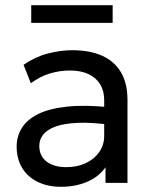

<svg xmlns="http://www.w3.org/2000/svg" viewBox="-20 -703 582 738"><path d="M215 15Q163 15 124.5 -4Q86 -23 65 -57.8Q44 -92.5 44 -140Q44 -179 64 -211.2Q84 -243.5 127 -264.8Q170 -286 238.5 -293.2Q307 -300.5 404 -290.5L406.5 -223Q331.5 -233 279 -230.8Q226.5 -228.5 194 -216.8Q161.5 -205 146.2 -185.8Q131 -166.5 131 -142.5Q131 -104 158.8 -82.2Q186.5 -60.5 235 -60.5Q276.5 -60.5 309.2 -75.8Q342 -91 361.2 -118.2Q380.5 -145.5 380.5 -181.5V-318.5Q380.5 -353 365.2 -378.5Q350 -404 320.5 -418Q291 -432 248 -432Q209.5 -432 171.5 -420.5Q133.5 -409 98.5 -383L70.5 -454Q116 -485 164.5 -497.5Q213 -510 257.5 -510Q325 -510 372.5 -488.8Q420 -467.5 445 -425Q470 -382.5 470 -319V0H385.5V-60Q360 -23.5 315 -4.2Q270 15 215 15ZM100 -615V-683H413V-615Z"/></svg>

Font: Geologica Thin Roman Light
Style: Regular
Weight: 300
Version: Version 1.010;gftools[0.9.28]